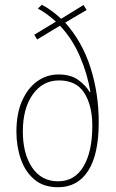

<svg xmlns="http://www.w3.org/2000/svg" viewBox="-20 -777 486 807"><path d="M156 -757Q180 -744 200 -729Q220 -714 237 -698L331 -756L344 -735L254 -682Q326 -601 360.5 -492.5Q395 -384 395 -263Q395 -128 350.5 -59Q306 10 224 10Q163 10 124.5 -22.5Q86 -55 67.5 -108.5Q49 -162 49 -224Q49 -299 72.5 -352.5Q96 -406 136 -435Q176 -464 226 -464Q279 -464 311 -439.5Q343 -415 357 -390H360Q348 -465 316 -539.5Q284 -614 232 -669L136 -611L124 -631L215 -686Q198 -702 178 -716.5Q158 -731 139 -741ZM228 -439Q160 -439 118 -380.5Q76 -322 76 -224Q76 -131 115 -73Q154 -15 224 -15Q294 -15 331 -77.5Q368 -140 368 -248Q368 -333 334.5 -386Q301 -439 228 -439Z"/></svg>

Font: Noto Sans Khmer Condensed Thin
Style: Regular
Weight: 100
Width: 3
Designer: Danh Hong and the Monotype Design Team
Foundry: Monotype Imaging Inc.
Version: Version 2.004; ttfautohint (v1.8.4.7-5d5b)